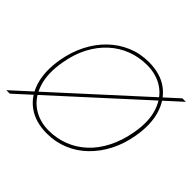

<svg xmlns="http://www.w3.org/2000/svg" viewBox="-187 -916 1132 1132"><g transform="rotate(45 379.5 -350.0)"><path d="M-19 0 749 -700H778L10 0ZM330 12Q235 12 172 -33.5Q109 -79 84.5 -160.5Q60 -242 79 -350Q93 -430 127 -496.5Q161 -563 211 -611Q261 -659 323.5 -685.5Q386 -712 458 -712Q555 -712 617.5 -666Q680 -620 704.5 -538.5Q729 -457 710 -350Q696 -269 662 -203Q628 -137 578 -88.5Q528 -40 465 -14Q402 12 330 12ZM326 -8Q392 -8 451.5 -31Q511 -54 559 -98.5Q607 -143 640.5 -208.5Q674 -274 689 -358Q708 -463 683 -538Q658 -613 600.5 -652.5Q543 -692 463 -692Q397 -692 337.5 -669.5Q278 -647 229.5 -603Q181 -559 147.5 -495.5Q114 -432 100 -350Q81 -242 106 -165.5Q131 -89 189 -48.5Q247 -8 326 -8Z"/></g></svg>

Font: DM Sans 9pt Thin
Style: Italic
Weight: 250
Italic angle: -10°
Version: Version 4.004;gftools[0.9.30]